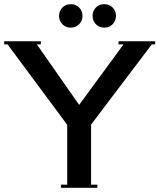

<svg xmlns="http://www.w3.org/2000/svg" viewBox="-30 -897 761 917"><path d="M412 -821Q412 -844.2 427.6 -860.6Q443.2 -877 468 -877Q492.8 -877 508.4 -860.6Q524 -844.2 524 -821Q524 -798.6 508.4 -781.8Q492.8 -765 468 -765Q443.2 -765 427.6 -781.8Q412 -798.6 412 -821ZM252 -821Q252 -844.2 267.6 -860.6Q283.2 -877 308 -877Q332.8 -877 348.4 -860.6Q364 -844.2 364 -821Q364 -798.6 348.4 -781.8Q332.8 -765 308 -765Q283.2 -765 267.6 -781.8Q252 -798.6 252 -821ZM261 0V-15H291V-301L6 -685H-10V-700H165V-685H146L348 -396L560 -685H536V-700H711V-685H695L405 -302V-15H435V0Z"/></svg>

Font: Copperplate CC
Style: Regular
Weight: 400
Designer: indestructible type*
Foundry: Cowboy Collective
Version: Version 1.000